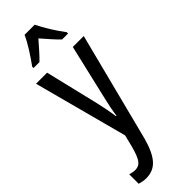

<svg xmlns="http://www.w3.org/2000/svg" viewBox="-330 -778 1030 1030"><g transform="rotate(-45 185.0 -263.0)"><path d="M4 -537H88L161 -233Q167 -205 173.5 -174Q180 -143 184 -111H188Q195 -164 212 -233L283 -537H366L208 81Q186 163 152.5 201.5Q119 240 64 240Q52 240 40 238Q28 236 14 232V160Q24 163 34 165Q44 167 53 167Q82 167 98 144.5Q114 122 129 65L146 -3ZM223 -766Q239 -732 265 -690.5Q291 -649 316 -616V-606H271Q250 -626 229 -650Q208 -674 185 -700Q162 -674 139.5 -648.5Q117 -623 99 -606H54V-616Q81 -653 106.5 -693.5Q132 -734 146 -766Z"/></g></svg>

Font: Noto Sans Khmer ExtraCondensed
Style: Regular
Weight: 400
Width: 2
Designer: Danh Hong and the Monotype Design Team
Foundry: Monotype Imaging Inc.
Version: Version 2.004; ttfautohint (v1.8.4.7-5d5b)